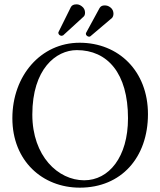

<svg xmlns="http://www.w3.org/2000/svg" viewBox="-20 -855 738 885"><path d="M334 -624C475 -624 570 -518 570 -310C570 -131 482 -24 368 -24C248 -24 129 -135 129 -327C129 -537 238 -624 334 -624ZM662 -329C662 -527 527 -658 347 -658C168 -658 37 -506 37 -310C37 -113 176 10 348 10C539 10 662 -129 662 -329ZM490 -820C479 -829 470 -830 462 -830C451 -830 444 -826 439 -818L377 -704C376 -703 376 -701 376 -699C376 -691 385 -686 390 -686C393 -686 395 -686 397 -688L496 -772C500 -776 503 -783 503 -792C503 -802 499 -813 490 -820ZM357 -826C352 -830 343 -835 334 -835C319 -835 312 -831 307 -823L250 -708C249 -707 249 -705 249 -704C249 -700 251 -696 255 -693C257 -692 260 -690 263 -690C265 -690 268 -691 271 -692L365 -778C370 -782 372 -789 372 -797C372 -808 367 -819 357 -826Z"/></svg>

Font: Linux Libertine O C
Style: Regular
Weight: 400
Designer: Philipp H. Poll
Foundry: Philipp H. Poll
Version: Version 4.0.3